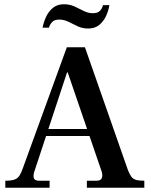

<svg xmlns="http://www.w3.org/2000/svg" viewBox="-20 -882 709 902"><path d="M5 0V-33Q32 -33 47 -38Q62 -43 70.5 -55.5Q79 -68 86 -88L294 -660H379L581 -83Q589 -63 597 -52Q605 -41 619 -37Q633 -33 658 -33V0H388V-33H433Q454 -33 458.5 -46Q463 -59 458 -75L298 -542H295L140 -72Q135 -53 140 -43Q145 -33 164 -33H213V0ZM188 -243 203 -276H394L406 -243ZM394 -748Q367 -748 345 -758.5Q323 -769 302 -779.5Q281 -790 258 -790Q236 -790 225 -778.5Q214 -767 210 -752H180Q185 -778 196.5 -803Q208 -828 228.5 -845Q249 -862 280 -862Q308 -862 330.5 -851.5Q353 -841 373.5 -830.5Q394 -820 416 -820Q439 -820 449.5 -831Q460 -842 464 -858H494Q490 -833 478.5 -807.5Q467 -782 446.5 -765Q426 -748 394 -748Z"/></svg>

Font: Frank Ruhl Libre Medium
Style: Regular
Weight: 500
Designer: Yanek Iontef
Foundry: Fontef
Version: Version 6.004